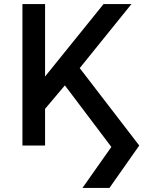

<svg xmlns="http://www.w3.org/2000/svg" viewBox="-20 -720 735 950"><path d="M388 210 531 7 301 -297.5 203 -181.5V0H91V-700H203V-341.5L492.5 -700H630.5L374.5 -383L669 0L521.5 210Z"/></svg>

Font: Geologica Cursive
Style: Regular
Weight: 400
Designer: Sindre Bremnes, Frode Helland
Foundry: Monokrom Skriftforlag AS
Version: Version 1.010;gftools[0.9.28]